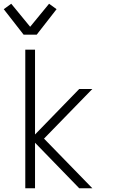

<svg xmlns="http://www.w3.org/2000/svg" viewBox="-38 -1005 608 1025"><path d="M455 0H385L149 -243V0H97V-740H149V-287L385 -530H455L197 -265ZM88 -820 -18 -956 22 -985 123 -862 224 -985 264 -956 158 -820Z"/></svg>

Font: Lode Dark Term
Style: Regular
Weight: 400
Monospace: yes
Designer: Belleve Invis
Foundry: Belleve Invis
Version: Version 29.2.0